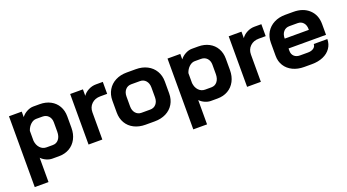

<svg xmlns="http://www.w3.org/2000/svg" viewBox="-53 -1044 3219 1781"><g transform="rotate(-20 1557.0 -153.5)"><path d="M58 -499H184V-445Q205 -473 237.5 -490Q270 -507 301 -507H364Q424 -507 470 -482.5Q516 -458 541 -414Q566 -370 566 -313V-201Q566 -139 541 -91.5Q516 -44 471 -18Q426 8 367 8H302Q274 8 244.5 -5Q215 -18 194 -40V200H58ZM349 -109Q386 -109 408 -137Q430 -165 430 -211V-303Q430 -342 407.5 -366Q385 -390 348 -390H287Q258 -390 232 -366.5Q206 -343 194 -306V-207Q199 -163 224.5 -136Q250 -109 287 -109Z M662 -499H788V-435Q807 -464 842.5 -482.5Q878 -501 917 -501H985V-383H917Q864 -383 831 -351Q798 -319 798 -269V0H662Z M1009 -190V-307Q1009 -366 1036 -411.5Q1063 -457 1111.5 -482Q1160 -507 1223 -507H1313Q1376 -507 1424.5 -482Q1473 -457 1500 -411.5Q1527 -366 1527 -307V-190Q1527 -131 1500 -86Q1473 -41 1424.5 -16.5Q1376 8 1312 8H1222Q1159 8 1110.5 -16.5Q1062 -41 1035.5 -86Q1009 -131 1009 -190ZM1310 -109Q1347 -109 1369 -134.5Q1391 -160 1391 -201V-298Q1391 -339 1369 -364.5Q1347 -390 1311 -390H1225Q1189 -390 1167 -364.5Q1145 -339 1145 -298V-201Q1145 -160 1167 -134.5Q1189 -109 1224 -109Z M1623 -499H1749V-445Q1770 -473 1802.5 -490Q1835 -507 1866 -507H1929Q1989 -507 2035 -482.5Q2081 -458 2106 -414Q2131 -370 2131 -313V-201Q2131 -139 2106 -91.5Q2081 -44 2036 -18Q1991 8 1932 8H1867Q1839 8 1809.5 -5Q1780 -18 1759 -40V200H1623ZM1914 -109Q1951 -109 1973 -137Q1995 -165 1995 -211V-303Q1995 -342 1972.5 -366Q1950 -390 1913 -390H1852Q1823 -390 1797 -366.5Q1771 -343 1759 -306V-207Q1764 -163 1789.5 -136Q1815 -109 1852 -109Z M2227 -499H2353V-435Q2372 -464 2407.5 -482.5Q2443 -501 2482 -501H2550V-383H2482Q2429 -383 2396 -351Q2363 -319 2363 -269V0H2227Z M2574 -179V-308Q2574 -367 2601 -412Q2628 -457 2676.5 -482Q2725 -507 2788 -507H2868Q2964 -507 3022 -453Q3080 -399 3080 -309V-203H2710V-179Q2710 -146 2731 -126Q2752 -106 2788 -106H2866Q2901 -106 2922.5 -121.5Q2944 -137 2944 -162H3078Q3078 -112 3051 -73Q3024 -34 2975.5 -13Q2927 8 2864 8H2788Q2725 8 2676.5 -15.5Q2628 -39 2601 -81.5Q2574 -124 2574 -179ZM2946 -301V-309Q2946 -348 2925 -371.5Q2904 -395 2869 -395H2788Q2752 -395 2730 -370Q2708 -345 2708 -304V-301Z"/></g></svg>

Font: Stavian Bold
Style: Bold
Weight: 700
Version: Version 1.000; ttfautohint (v1.6)